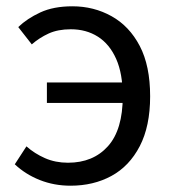

<svg xmlns="http://www.w3.org/2000/svg" viewBox="-20 -577 550 610"><path d="M204 13Q152 13 106.5 -5Q61 -23 27 -55L64 -112Q90 -89 123 -74.5Q156 -60 196 -60Q276 -60 323 -112.5Q370 -165 370 -271Q370 -343 349 -390Q328 -437 291 -460.5Q254 -484 205 -484Q164 -484 134.5 -470.5Q105 -457 81 -436L38 -491Q66 -518 108 -537.5Q150 -557 210 -557Q278 -557 334.5 -525.5Q391 -494 424 -431Q457 -368 457 -271Q457 -176 424 -112.5Q391 -49 334 -18Q277 13 204 13ZM129 -250V-315H415V-250Z"/></svg>

Font: Farlight84_Sys_V01
Style: Regular
Weight: 400
Designer: Ryoko NISHIZUKA  (kana, bopomofo & ideographs); Paul D. Hunt (Latin, Greek & Cyrillic); Sandoll Communications , Soo-you
Foundry: Adobe
Version: Version 2.004;October 29, 2024;FontCreator 14.0.0.2814 64-bi